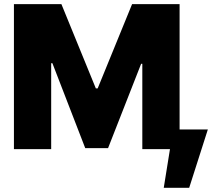

<svg xmlns="http://www.w3.org/2000/svg" viewBox="-20 -727 1043 936"><path d="M47.9 -707V0H229.5V-418.9H235.4L395.5 -4.9H506.8L668 -416H673.8V0H808.6L778.3 188.5H902.3L993.2 -95.7H855.5V-707H624L456.1 -295.9H447.3L279.3 -707Z"/></svg>

Font: Pretendard Black
Style: Regular
Weight: 900
Designer: Base glyphs from Inter by Rasmus Andersson; Hangeul glyphs from Noto Sans CJK(Source Han Sans) by Jang Soo-young and Kan
Foundry: Kil Hyung-jin
Version: Version 1.309;Glyphs 3.2 (3225)